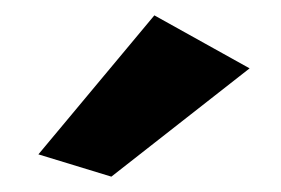

<svg xmlns="http://www.w3.org/2000/svg" viewBox="-20 -829 366 250"><path d="M30 -628 125 -599 305 -740 181 -809Z"/></svg>

Font: Bluebird
Style: SfBdExt
Weight: 700
Designer: Jasper
Foundry: Cannot Into Space Fonts
Version: Version 0.98